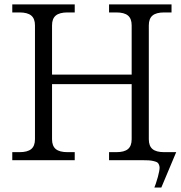

<svg xmlns="http://www.w3.org/2000/svg" viewBox="-20 -720 813 863"><path d="M213.9 -94.2Q213.9 -64 230.7 -50Q247.6 -36.1 283.2 -36.1H315.9V0H35.2V-36.1H67.9Q103.5 -36.1 120.4 -50Q137.2 -64 137.2 -94.2V-606Q137.2 -636.2 120.4 -650.1Q103.5 -664.1 67.9 -664.1H35.2V-700.2H315.9V-664.1H283.2Q247.6 -664.1 230.7 -650.1Q213.9 -636.2 213.9 -606V-384.8H571.8V-606Q571.8 -636.2 555.2 -650.1Q538.6 -664.1 502.9 -664.1H470.2V-700.2H751V-664.1H717.8Q682.1 -664.1 665.5 -650.1Q648.9 -636.2 648.9 -606V-94.2Q648.9 -64 665.5 -50Q682.1 -36.1 717.8 -36.1H772L705.1 123H673.8L680.2 106Q686.5 86.4 689.7 75Q692.9 63.5 695.3 50.8Q697.8 38.1 697.3 31.7Q696.8 25.4 693.8 18.6Q690.9 11.7 685.3 9Q679.7 6.3 669.9 3.9Q660.2 1.5 648.2 0.7Q636.2 0 618.2 0H470.2V-36.1H502.9Q538.6 -36.1 555.2 -50Q571.8 -64 571.8 -94.2V-341.8H213.9Z"/></svg>

Font: LT Superior Serif
Style: Regular
Weight: 400
Designer: Daniel Lyons
Foundry: LyonsType
Version: Version 2.120;FEAKit 1.0